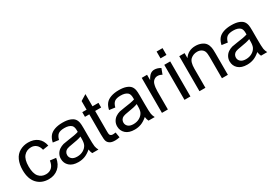

<svg xmlns="http://www.w3.org/2000/svg" viewBox="29 -1584 3499 2464"><g transform="rotate(-30 1778.5 -352.0)"><path d="M404 -190 491 -179Q477 -89 418.5 -38.5Q360 12 275 12Q168 12 103.5 -57.5Q39 -127 39 -257Q39 -341 67 -404Q95 -467 151.5 -498.5Q208 -530 275 -530Q360 -530 413.5 -487.5Q467 -445 482 -366L397 -353Q385 -405 354 -431.5Q323 -458 279 -458Q212 -458 170.5 -410.5Q129 -363 129 -260Q129 -155 169 -108Q209 -61 274 -61Q326 -61 360.5 -92.5Q395 -124 404 -190Z M904 -64Q855 -22 810 -5Q765 12 713 12Q628 12 582 -30Q536 -72 536 -137Q536 -175 553.5 -206.5Q571 -238 599 -257Q627 -276 662 -286Q688 -292 740 -299Q847 -312 897 -329Q897 -347 897 -352Q897 -406 873 -428Q839 -458 772 -458Q710 -458 680.5 -436Q651 -414 637 -359L551 -371Q563 -426 590 -460Q617 -494 667.5 -512Q718 -530 785 -530Q852 -530 893.5 -514.5Q935 -499 954.5 -475.5Q974 -452 981 -416Q986 -393 986 -334V-217Q986 -95 991.5 -62.5Q997 -30 1014 0H922Q908 -27 904 -64ZM897 -260Q849 -241 753 -227Q699 -219 676.5 -209.5Q654 -200 642 -181Q630 -162 630 -139Q630 -104 656.5 -80.5Q683 -57 734 -57Q785 -57 824.5 -79.5Q864 -102 883 -140Q897 -170 897 -228Z M1314 -79 1327 -1Q1289 7 1260 7Q1212 7 1186 -8Q1160 -23 1149 -48Q1138 -73 1138 -152V-450H1074V-519H1138V-647L1225 -700V-519H1314V-450H1225V-147Q1225 -109 1230 -98.5Q1235 -88 1245.5 -81.5Q1256 -75 1275 -75Q1290 -75 1314 -79Z M1738 -64Q1689 -22 1644 -5Q1599 12 1547 12Q1462 12 1416 -30Q1370 -72 1370 -137Q1370 -175 1387.5 -206.5Q1405 -238 1433 -257Q1461 -276 1496 -286Q1522 -292 1574 -299Q1681 -312 1731 -329Q1731 -347 1731 -352Q1731 -406 1707 -428Q1673 -458 1606 -458Q1544 -458 1514.5 -436Q1485 -414 1471 -359L1385 -371Q1397 -426 1424 -460Q1451 -494 1501.5 -512Q1552 -530 1619 -530Q1686 -530 1727.5 -514.5Q1769 -499 1788.5 -475.5Q1808 -452 1815 -416Q1820 -393 1820 -334V-217Q1820 -95 1825.5 -62.5Q1831 -30 1848 0H1756Q1742 -27 1738 -64ZM1731 -260Q1683 -241 1587 -227Q1533 -219 1510.5 -209.5Q1488 -200 1476 -181Q1464 -162 1464 -139Q1464 -104 1490.5 -80.5Q1517 -57 1568 -57Q1619 -57 1658.5 -79.5Q1698 -102 1717 -140Q1731 -170 1731 -228Z M1955 0V-519H2034V-440Q2064 -495 2090 -512.5Q2116 -530 2146 -530Q2191 -530 2237 -502L2206 -420Q2174 -439 2142 -439Q2113 -439 2090 -422Q2067 -405 2057 -374Q2043 -327 2043 -271V0Z M2289 -615V-716H2377V-615ZM2289 0V-519H2377V0Z M2511 0V-519H2590V-445Q2647 -530 2755 -530Q2802 -530 2841.5 -513.5Q2881 -497 2900.5 -469.5Q2920 -442 2927 -404Q2932 -380 2932 -319V0H2844V-315Q2844 -369 2834 -395.5Q2824 -422 2798 -438Q2772 -454 2737 -454Q2680 -454 2639.5 -418.5Q2599 -383 2599 -283V0Z M3405 -64Q3356 -22 3311 -5Q3266 12 3214 12Q3129 12 3083 -30Q3037 -72 3037 -137Q3037 -175 3054.5 -206.5Q3072 -238 3100 -257Q3128 -276 3163 -286Q3189 -292 3241 -299Q3348 -312 3398 -329Q3398 -347 3398 -352Q3398 -406 3374 -428Q3340 -458 3273 -458Q3211 -458 3181.5 -436Q3152 -414 3138 -359L3052 -371Q3064 -426 3091 -460Q3118 -494 3168.5 -512Q3219 -530 3286 -530Q3353 -530 3394.5 -514.5Q3436 -499 3455.5 -475.5Q3475 -452 3482 -416Q3487 -393 3487 -334V-217Q3487 -95 3492.5 -62.5Q3498 -30 3515 0H3423Q3409 -27 3405 -64ZM3398 -260Q3350 -241 3254 -227Q3200 -219 3177.5 -209.5Q3155 -200 3143 -181Q3131 -162 3131 -139Q3131 -104 3157.5 -80.5Q3184 -57 3235 -57Q3286 -57 3325.5 -79.5Q3365 -102 3384 -140Q3398 -170 3398 -228Z"/></g></svg>

Font: Ekushey Amar Desh
Style: Regular
Weight: 400
Designer: Al Mamun Sumon
Foundry: Al Mamun Sumon
Version: Version 1.0